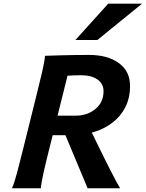

<svg xmlns="http://www.w3.org/2000/svg" viewBox="-20 -1003 777 1023"><path d="M260.7 -282.7 242.7 -210.4Q224.6 -139.2 212.2 -83.7Q199.7 -28.3 197.8 0H43.9Q56.6 -28.8 71.3 -84Q85.9 -139.2 103.5 -210.4L171.4 -483.4Q189.5 -554.7 203.6 -615.7Q217.8 -676.8 219.7 -705.6Q219.7 -705.6 240 -706.3Q260.3 -707 294.4 -708Q328.6 -709 370.4 -709.7Q412.1 -710.4 455.1 -710.4Q552.7 -710.4 612.8 -667.2Q672.9 -624 672.9 -545.4Q672.9 -480.5 647.5 -431.2Q622.1 -381.8 578.4 -348.9Q534.7 -315.9 479.7 -299.3Q424.8 -282.7 365.7 -282.7ZM339.8 -599.6 286.6 -386.7H381.8Q445.8 -386.7 488.8 -422.6Q531.7 -458.5 531.7 -517.6Q531.7 -556.6 499.5 -579.3Q467.3 -602.1 411.1 -602.1Q382.8 -602.1 371.1 -601.3Q359.4 -600.6 339.8 -599.6ZM318.4 -307.1 452.1 -332Q455.6 -325.2 467.3 -300.8Q479 -276.4 495.8 -241.7Q512.7 -207 531.7 -168.7Q550.8 -130.4 568.6 -95.2Q586.4 -60.1 600.3 -34.4Q614.3 -8.8 620.1 0H446.8ZM556.6 -983.4H736.8L499 -790H381.8Z"/></svg>

Font: Andika
Style: Bold Italic
Weight: 700
Italic angle: -14°
Designer: Victor Gaultney, Annie Olsen, Julie Remington, Don Collingsworth, Eric Hays, Becca Hirsbrunner
Foundry: SIL International
Version: Version 6.101